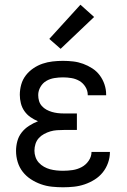

<svg xmlns="http://www.w3.org/2000/svg" viewBox="-20 -786 540 814"><path d="M247 8Q224 8 200 5.5Q176 3 153.5 -5Q131 -13 111 -26Q91 -39 76.5 -57.5Q62 -76 55 -99Q48 -122 48 -146Q48 -167 53.5 -187.5Q59 -208 72 -224.5Q85 -241 103 -252.5Q121 -264 141 -272Q124 -279 109 -289.5Q94 -300 83.5 -315Q73 -330 68.5 -348Q64 -366 64 -384Q64 -406 70 -427.5Q76 -449 89.5 -466.5Q103 -484 121.5 -496.5Q140 -509 160.5 -516Q181 -523 203 -525.5Q225 -528 247 -528Q269 -528 290.5 -525.5Q312 -523 332.5 -515.5Q353 -508 371.5 -496Q390 -484 403 -466.5Q416 -449 423 -428Q430 -407 430 -386Q430 -385 430 -384Q430 -383 430 -382H352Q352 -383 352 -383.5Q352 -384 352 -384Q352 -402 342 -418Q332 -434 316.5 -443Q301 -452 283 -455Q265 -458 247 -458Q229 -458 210.5 -455Q192 -452 176.5 -443Q161 -434 151.5 -417.5Q142 -401 142 -383Q142 -370 145.5 -358Q149 -346 157.5 -336.5Q166 -327 177 -321Q188 -315 200 -311.5Q212 -308 224.5 -306.5Q237 -305 250 -305H306V-235H250Q236 -235 221.5 -234Q207 -233 193.5 -229Q180 -225 167 -218Q154 -211 144.5 -200.5Q135 -190 130.5 -176Q126 -162 126 -147Q126 -134 130.5 -120.5Q135 -107 144.5 -96.5Q154 -86 166.5 -79Q179 -72 192 -68.5Q205 -65 219 -63.5Q233 -62 247 -62Q268 -62 288 -65Q308 -68 326 -77.5Q344 -87 356 -104.5Q368 -122 368 -142Q368 -142 368 -142Q368 -142 368 -142H446Q446 -142 446 -141.5Q446 -141 446 -141Q446 -118 438 -95.5Q430 -73 415.5 -55Q401 -37 381 -24.5Q361 -12 339 -4.5Q317 3 294 5.5Q271 8 247 8ZM237 -579 189 -621 321 -766 379 -714Z"/></svg>

Font: Iosevka SS04
Style: Regular
Weight: 400
Monospace: yes
Designer: Belleve Invis
Foundry: Belleve Invis
Version: Version 19.0.0; ttfautohint (v1.8.4)